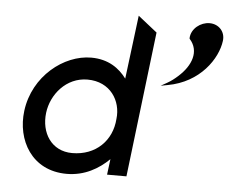

<svg xmlns="http://www.w3.org/2000/svg" viewBox="-49 -702 922 770"><g transform="rotate(5 412.5 -317.5)"><path d="M765 -641C729 -641 692 -613 690 -575V-573L691 -571C732 -525 710 -465 658 -419C646 -408 632 -397 616 -388L591 -374L618 -379C748 -402 815 -503 824 -575C829 -612 802 -641 765 -641ZM416 -63 408 0H486L556 -585L479 -646L447 -390C418 -429 374 -462 304 -462C195 -462 73 -368 55 -226C40 -108 105 11 246 11C318 11 374 -22 416 -63ZM426 -226C420 -138 356 -74 261 -74C177 -74 133 -145 143 -226C152 -300 211 -373 297 -373C389 -373 435 -299 426 -226Z"/></g></svg>

Font: Charger
Style: BdIt
Weight: 400
Designer: Jasper
Foundry: Cannot Into Space Fonts
Version: Version 0.98